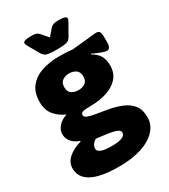

<svg xmlns="http://www.w3.org/2000/svg" viewBox="-223 -821 998 1136"><g transform="rotate(-30 276.0 -253.0)"><path d="M249 212Q123 212 62 179.5Q1 147 1 84Q1 45 32.5 15.5Q64 -14 122 -31L123 -35Q87 -47 68.5 -70Q50 -93 50 -121Q50 -151 71.5 -175Q93 -199 130 -211Q84 -231 56.5 -265.5Q29 -300 29 -353Q29 -418 60.5 -457Q92 -496 145.5 -513.5Q199 -531 264 -531Q288 -531 313.5 -529.5Q339 -528 355 -526L515 -542Q537 -544 544.5 -534.5Q552 -525 552 -493V-462Q552 -417 526 -417Q516 -417 491.5 -426Q467 -435 435 -450L433 -446Q468 -427 483.5 -400.5Q499 -374 499 -333Q499 -282 469 -248.5Q439 -215 388.5 -199Q338 -183 275 -183Q235 -183 222.5 -177.5Q210 -172 210 -159Q210 -146 232.5 -138Q255 -130 290 -125Q325 -120 362 -113Q406 -105 446 -89Q486 -73 511.5 -42.5Q537 -12 537 42Q537 93 501 131.5Q465 170 400.5 191Q336 212 249 212ZM264 -300Q291 -300 310 -313Q329 -326 329 -357Q329 -387 310 -400.5Q291 -414 264 -414Q237 -414 218 -400.5Q199 -387 199 -357Q199 -326 218 -313Q237 -300 264 -300ZM270 85Q363 85 363 46Q363 28 329 18.5Q295 9 209 0Q193 8 184 22Q175 36 175 50Q175 66 197.5 75.5Q220 85 270 85ZM367 -718Q421 -718 421 -700Q421 -692 411 -675L370 -603Q364 -592 355.5 -585Q347 -578 328.5 -575Q310 -572 273 -572Q237 -572 218.5 -575Q200 -578 191.5 -585Q183 -592 176 -603L135 -675Q125 -692 125 -700Q125 -718 179 -718Q201 -718 212.5 -714.5Q224 -711 234 -700L273 -655L312 -700Q321 -710 333 -714Q345 -718 367 -718Z"/></g></svg>

Font: Asap Black
Style: Regular
Weight: 900
Designer: Pablo Cosgaya
Foundry: Omnibus-Type
Version: Version 3.001; ttfautohint (v1.8.4.7-5d5b)